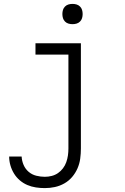

<svg xmlns="http://www.w3.org/2000/svg" viewBox="-20 -752 640 985"><path d="M210 213Q187 213 164 209.5Q141 206 120 197Q99 188 81.5 173Q64 158 52 138.5Q40 119 33.5 96.5Q27 74 27 51H91Q92 73 101 94Q110 115 127 129.5Q144 144 166 149.5Q188 155 210 155Q228 155 245.5 150.5Q263 146 277.5 136Q292 126 303 111.5Q314 97 320 80Q326 63 328.5 45.5Q331 28 331 10V-472H162V-530H395V10Q395 36 391.5 62Q388 88 377.5 112Q367 136 350 156Q333 176 310 189Q287 202 261.5 207.5Q236 213 210 213ZM352 -628Q341 -628 331 -631Q321 -634 313.5 -641.5Q306 -649 303 -659Q300 -669 300 -680Q300 -691 303 -701Q306 -711 313.5 -718.5Q321 -726 331 -729Q341 -732 352 -732Q363 -732 373 -729Q383 -726 390.5 -718.5Q398 -711 401 -701Q404 -691 404 -680Q404 -669 401 -659Q398 -649 390.5 -641.5Q383 -634 373 -631Q363 -628 352 -628Z"/></svg>

Font: Iosevka Curly Light Extended
Style: Regular
Weight: 300
Width: 7
Monospace: yes
Designer: Belleve Invis
Foundry: Belleve Invis
Version: Version 11.1.0; ttfautohint (v1.8.3)